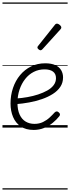

<svg xmlns="http://www.w3.org/2000/svg" viewBox="-20 -1030 566 1550"><path d="M252 19Q189 19 147.5 -9Q106 -37 85.5 -85.5Q65 -134 65 -195Q65 -261 85 -320Q105 -379 142 -423.5Q179 -468 230.5 -493.5Q282 -519 345 -519Q395 -519 427 -504Q459 -489 474 -463Q489 -437 489 -405Q489 -362 467 -329Q445 -296 406.5 -271.5Q368 -247 319 -230Q270 -213 215.5 -203Q161 -193 107 -189L112 -235Q156 -238 201.5 -246Q247 -254 288 -267.5Q329 -281 362 -299.5Q395 -318 413.5 -343Q432 -368 432 -399Q432 -434 408 -452Q384 -470 339 -470Q292 -470 252 -449.5Q212 -429 183 -392Q154 -355 137.5 -306Q121 -257 121 -200Q121 -143 138.5 -105Q156 -67 187 -48.5Q218 -30 258 -30Q297 -30 327.5 -45Q358 -60 381 -81.5Q404 -103 422 -123Q431 -131 439 -130.5Q447 -130 454 -123Q462 -117 464 -109Q466 -101 459 -92Q437 -64 406 -38.5Q375 -13 336 3Q297 19 252 19ZM307 -624Q301 -624 291.5 -631.5Q282 -639 282 -646Q282 -650 283.5 -653.5Q285 -657 289 -661L421 -827Q426 -834 430.5 -836.5Q435 -839 440 -839Q447 -839 455 -834Q463 -829 469 -822Q475 -815 475 -808Q475 -803 473 -800Q471 -797 467 -792L323 -633Q315 -624 307 -624ZM0 490H526V500H0ZM0 -20H526V0H0ZM0 -505H526V-500H0ZM0 -1010H526V-1000H0Z"/></svg>

Font: Playwrite ZA Guides
Style: Regular
Weight: 400
Designer: Veronika Burian, José Scaglione
Foundry: TypeTogether
Version: Version 1.003